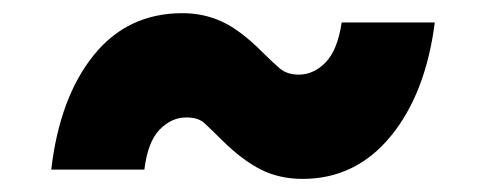

<svg xmlns="http://www.w3.org/2000/svg" viewBox="-20 -442 733 293"><path d="M58.2 -183.2Q71 -293 122.7 -357.4Q174.4 -421.9 258.5 -421.9Q290.5 -421.9 318.5 -409.1Q346.6 -396.3 380.7 -362.2Q395.6 -347.3 406.8 -337.7Q418 -328.1 436.1 -328.1Q458.5 -328.1 476.7 -346.6Q495 -365.1 501.4 -407.7H643.5Q629.6 -299 576.2 -234Q522.7 -169 441.8 -169Q406.6 -169 378.2 -183.2Q349.8 -197.4 318.2 -228.7Q301.1 -245.7 291.7 -254.3Q282.3 -262.8 264.2 -262.8Q241.8 -262.8 223.7 -244.3Q205.6 -225.9 200.3 -183.2Z"/></svg>

Font: Inter UI Black
Style: Italic
Weight: 900
Italic angle: -9.39999°
Designer: Rasmus Andersson
Foundry: rsms
Version: 3.2;8d6f07862